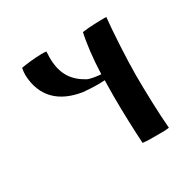

<svg xmlns="http://www.w3.org/2000/svg" viewBox="-108 -552 668 664"><g transform="rotate(-30 226.0 -219.5)"><path d="M278 -277C264 -278 236 -281 224 -288C181 -312 152 -347 152 -416C152 -425 153 -431 153 -440C147 -441 140 -441 133 -441C107 -441 68 -436 52 -433C50 -423 49 -414 49 -406C52 -316 107 -268 193 -255C202 -254 231 -252 254 -252C264 -252 272 -253 278 -253C278 -253 277 -223 277 -184C277 -132 280 -43 283 0C292 1 302 2 311 2H365C373 2 381 1 388 0C383 -54 380 -150 380 -214C380 -273 386 -385 392 -440C361 -440 324 -439 296 -435C287 -396 280 -337 278 -277Z"/></g></svg>

Font: Ponomar Unicode
Style: Regular
Weight: 400
Version: 1.3